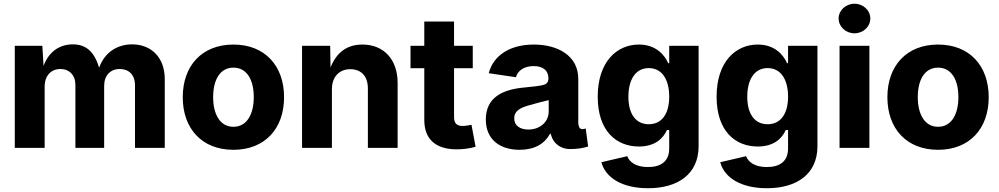

<svg xmlns="http://www.w3.org/2000/svg" viewBox="-20 -791 5346 1027"><path d="M59.1 0H218.8V-327.1C218.8 -387.7 254.4 -421.9 303.2 -421.9C350.6 -421.9 383.3 -389.2 383.3 -337.4V0H537.1V-331.5C537.1 -385.7 568.8 -421.9 620.6 -421.9C667.5 -421.9 702.1 -392.6 702.1 -334.5V0H861.3V-368.2C861.3 -484.9 787.6 -553.7 687 -553.7C612.3 -553.7 542 -516.1 510.3 -429.2C483.9 -515.6 439.5 -553.7 369.6 -553.7C303.7 -553.7 242.7 -519.5 212.9 -438.5L206.5 -545.9H59.1Z M1228.5 10.3C1396.5 10.3 1499.5 -102.5 1499.5 -271C1499.5 -439.5 1396.5 -552.7 1228.5 -552.7C1060.5 -552.7 957.5 -439.5 957.5 -271C957.5 -102.5 1060.5 10.3 1228.5 10.3ZM1228.5 -112.8C1157.7 -112.8 1120.1 -178.7 1120.1 -271.5C1120.1 -365.2 1157.7 -429.2 1228.5 -429.2C1299.8 -429.2 1337.4 -365.2 1337.4 -271.5C1337.4 -178.7 1299.8 -112.8 1228.5 -112.8Z M1755.4 -313.5C1755.4 -380.9 1795.4 -420.9 1854 -420.9C1912.6 -420.9 1947.8 -382.3 1947.8 -317.9V0H2106.9V-347.2C2106.9 -473.1 2032.7 -552.7 1918.5 -552.7C1832 -552.7 1777.8 -506.3 1748 -429.7L1746.1 -545.9H1595.7V0H1755.4Z M2249.5 -675.8V-545.9H2175.8V-426.3H2249.5V-149.4C2249.5 -47.4 2309.6 7.8 2422.4 7.8C2453.1 7.8 2487.8 4.4 2523.9 -5.9L2502 -123.5C2492.2 -121.1 2466.8 -117.2 2455.1 -117.2C2422.4 -117.2 2408.7 -132.3 2408.7 -164.1V-426.3H2508.8V-545.9H2408.7V-675.8Z M2759.3 10.3C2839.4 10.3 2893.1 -22 2921.9 -75.2H2926.3C2937.5 -20.5 2983.9 6.3 3027.3 6.3C3066.4 6.3 3095.2 2 3126 -7.3L3112.8 -104C3105.5 -101.1 3101.1 -100.1 3093.8 -100.1C3078.1 -100.1 3073.2 -120.6 3073.2 -134.3V-369.1C3073.2 -493.7 2962.9 -552.7 2835.4 -552.7C2705.6 -552.7 2618.7 -493.2 2594.2 -399.4L2739.7 -377.9C2749.5 -413.1 2783.2 -437.5 2834.5 -437.5C2884.8 -437.5 2913.6 -413.6 2913.6 -372.1C2913.6 -344.7 2895.5 -337.9 2881.3 -335.4C2858.9 -330.6 2828.6 -327.1 2783.2 -322.8C2674.3 -313 2578.6 -273.4 2578.6 -151.9C2578.6 -43.9 2654.8 10.3 2759.3 10.3ZM2806.2 -98.1C2762.2 -98.1 2730.5 -118.7 2730.5 -158.2C2730.5 -197.8 2762.7 -215.3 2814.5 -229C2851.6 -240.2 2884.8 -248 2915 -255.4V-194.8C2915 -139.2 2868.7 -98.1 2806.2 -98.1Z M3446.8 215.8C3605.5 215.8 3716.8 140.6 3716.8 -8.8V-545.9H3559.6V-453.1H3554.2C3533.7 -499.5 3486.8 -552.7 3397.5 -552.7C3279.8 -552.7 3177.2 -461.4 3177.2 -273.4C3177.2 -90.8 3276.4 -7.3 3397.5 -7.3C3481.9 -7.3 3526.9 -48.8 3547.4 -95.7H3559.6V2.4C3559.6 70.8 3517.6 102.5 3445.8 102.5C3379.9 102.5 3346.7 74.7 3335 44.4L3196.8 76.7C3218.8 159.2 3306.6 215.8 3446.8 215.8ZM3450.2 -126.5C3379.9 -126.5 3341.3 -182.6 3341.3 -273.9C3341.3 -364.7 3379.4 -426.8 3450.2 -426.8C3520 -426.8 3559.6 -367.2 3559.6 -273.9C3559.6 -181.6 3519.5 -126.5 3450.2 -126.5Z M4082.5 215.8C4241.2 215.8 4352.5 140.6 4352.5 -8.8V-545.9H4195.3V-453.1H4189.9C4169.4 -499.5 4122.6 -552.7 4033.2 -552.7C3915.5 -552.7 3813 -461.4 3813 -273.4C3813 -90.8 3912.1 -7.3 4033.2 -7.3C4117.7 -7.3 4162.6 -48.8 4183.1 -95.7H4195.3V2.4C4195.3 70.8 4153.3 102.5 4081.5 102.5C4015.6 102.5 3982.4 74.7 3970.7 44.4L3832.5 76.7C3854.5 159.2 3942.4 215.8 4082.5 215.8ZM4085.9 -126.5C4015.6 -126.5 3977.1 -182.6 3977.1 -273.9C3977.1 -364.7 4015.1 -426.8 4085.9 -426.8C4155.8 -426.8 4195.3 -367.2 4195.3 -273.9C4195.3 -181.6 4155.3 -126.5 4085.9 -126.5Z M4470.7 0H4630.4V-545.9H4470.7ZM4550.3 -612.8C4597.2 -612.8 4635.3 -648.4 4635.3 -691.9C4635.3 -735.8 4597.2 -771 4550.3 -771C4503.9 -771 4465.8 -735.8 4465.8 -691.9C4465.8 -648.4 4503.9 -612.8 4550.3 -612.8Z M4997.6 10.3C5165.5 10.3 5268.6 -102.5 5268.6 -271C5268.6 -439.5 5165.5 -552.7 4997.6 -552.7C4829.6 -552.7 4726.6 -439.5 4726.6 -271C4726.6 -102.5 4829.6 10.3 4997.6 10.3ZM4997.6 -112.8C4926.8 -112.8 4889.2 -178.7 4889.2 -271.5C4889.2 -365.2 4926.8 -429.2 4997.6 -429.2C5068.8 -429.2 5106.4 -365.2 5106.4 -271.5C5106.4 -178.7 5068.8 -112.8 4997.6 -112.8Z"/></svg>

Font: Raveo
Style: Bold
Weight: 700
Designer: Jakub Foglar, Rasmus Andersson (Inter)
Foundry: Jakubfoglar.com
Version: Version 1.100;Glyphs 3.2.3 (3260)